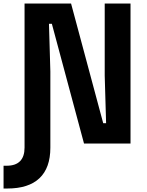

<svg xmlns="http://www.w3.org/2000/svg" viewBox="-68 -820 838 1097"><path d="M72.3 -800H338L521.7 -116H538.2L530.3 -388V-800H677.7V0H412L228.3 -684H211.8L219.7 -412V0H72.3ZM-47.7 126.9H-29.7Q21 126.9 46.6 100.8Q72.3 74.6 72.3 23.3V0L149.6 -20L219.7 0V23.9Q219.7 139.3 157.5 198.2Q95.3 257.1 -26.4 257.1H-47.7Z"/></svg>

Font: Martian Mono Custom sWd Rg
Style: Regular
Weight: 400
Width: 6
Monospace: yes
Designer: Alex Havermale
Foundry: Evil Martians
Version: Version 1.000